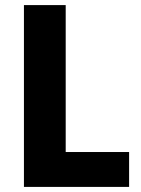

<svg xmlns="http://www.w3.org/2000/svg" viewBox="-20 -734 553 754"><path d="M74 0H487V-137H238V-714H74Z"/></svg>

Font: Noto Sans Georgian SemiCondensed ExtraBold
Style: Regular
Weight: 800
Width: 4
Designer: Monotype Design Team, Akaki Razmadze
Foundry: Google LLC
Version: Version 2.005